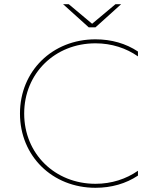

<svg xmlns="http://www.w3.org/2000/svg" viewBox="-20 -890 730 913"><path d="M434 3C510 3 579 -17 636 -55V-78C580 -39 511 -16 434 -16C241 -16 95 -159 95 -350C95 -541 241 -684 434 -684C511 -684 580 -661 636 -622V-645C579 -683 510 -703 434 -703C229 -703 75 -552 75 -350C75 -148 229 3 434 3ZM402 -760H434L556 -870H529L418 -777L307 -870H280Z"/></svg>

Font: Chess Sans Thin
Style: Regular
Weight: 100
Designer: Wolf Bōese
Foundry: Wolf Bōese
Version: Version 7.223;Glyphs 3.3 (3306)